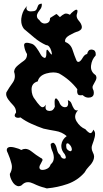

<svg xmlns="http://www.w3.org/2000/svg" viewBox="-20 -1037 576 1078"><path d="M231 17.1Q202.6 10.7 167.5 -6.3Q151.4 -14.2 137.2 -14.2Q120.6 -14.2 107.9 -2.9Q100.6 5.4 92.8 7.3Q88.9 8.3 85 8.3Q81.1 8.8 77.6 7.3Q60.1 2 47.9 -20Q35.2 -42.5 35.2 -60.5Q46.9 -80.1 46.9 -100.1Q46.9 -108.9 44.4 -118.2Q37.1 -147.5 24.4 -176.3Q19 -186.5 18.1 -192.9Q18.1 -193.8 18.1 -194.8Q18.1 -200.2 20.5 -204.1Q26.4 -211.9 40 -211.9Q47.9 -211.9 58.6 -209.5Q87.4 -202.6 99.1 -194.8Q110.4 -201.2 121.6 -201.2Q138.2 -201.2 155.3 -188Q184.1 -165 207 -151.4Q218.8 -146.5 218.8 -139.6Q218.8 -138.2 218.3 -136.2Q214.4 -127 208.5 -117.2Q202.6 -107.9 201.7 -101.6Q201.2 -99.1 201.2 -96.7Q201.2 -93.3 202.6 -90.8Q206.5 -83 218.3 -83Q225.1 -83 233.9 -85.4Q258.8 -92.8 264.2 -113.3Q274.9 -123 278.8 -132.8Q282.2 -143.1 282.2 -152.8Q281.7 -171.9 272.9 -190.9Q264.6 -210 264.6 -228.5Q270.5 -233.9 275.4 -234.9Q276.9 -235.4 277.8 -235.4Q280.8 -235.4 283.2 -233.4Q293.9 -225.6 299.3 -200.2Q304.7 -174.3 317.9 -167Q324.2 -146 340.8 -146Q349.6 -146 349.6 -153.3Q349.6 -159.7 343.3 -171.4Q324.2 -192.9 324.2 -217.3Q324.2 -221.2 324.7 -224.6Q328.1 -253.4 354.5 -272.9Q327.1 -296.4 292 -301.8Q256.8 -307.6 224.1 -314.9Q189.9 -326.7 156.7 -341.8Q123.5 -356.4 94.7 -377.9Q87.4 -375.5 81.1 -375.5Q72.8 -375.5 66.9 -379.9Q62.5 -383.3 62.5 -388.7Q62.5 -395.5 70.3 -405.8Q70.3 -428.7 54.7 -445.3Q38.6 -461.9 26.4 -478.5Q20 -487.3 16.6 -497.1Q14.6 -502.9 14.6 -508.8Q14.6 -513.2 15.6 -518.1Q30.8 -544.9 51.3 -572.8Q63.5 -589.8 63.5 -609.4Q63.5 -621.1 59.1 -634.3Q60.1 -646.5 66.4 -655.3Q72.8 -664.1 82 -671.4Q97.7 -684.6 115.2 -696.8Q131.8 -709 131.8 -731.9Q131.8 -731.9 131.8 -733.4Q119.1 -753.9 115.7 -779.3Q115.2 -781.2 115.2 -783.2Q115.2 -796.9 130.9 -796.9Q138.7 -796.9 150.4 -793.5Q161.6 -791.5 170.4 -784.7Q178.7 -777.3 185.1 -768.1Q197.8 -750.5 207.5 -732.4Q217.3 -713.9 232.9 -711.4Q240.2 -717.3 240.2 -733.9Q240.2 -734.9 240.2 -735.8Q240.2 -739.3 240.2 -742.7Q240.2 -754.9 243.2 -757.3Q243.7 -758.3 244.6 -758.3Q246.1 -758.3 247.6 -756.3Q251 -753.9 256.3 -745.6Q266.6 -731 270 -731Q271.5 -731 271.5 -734.4Q271.5 -738.8 268.6 -749.5Q258.3 -783.7 239.3 -783.7Q239.3 -783.7 238.8 -783.7Q203.6 -799.8 173.8 -824.7Q144 -849.6 114.7 -874.5Q99.1 -894.5 99.1 -921.4Q99.1 -926.8 99.6 -933.1Q104 -968.3 122.1 -992.2Q132.3 -1004.4 133.3 -1004.4Q133.3 -1003.9 131.3 -1001Q128.4 -996.1 128.4 -991.2Q128.4 -985.8 131.8 -981Q134.8 -976.6 143.1 -974.1Q147 -973.1 152.8 -973.1Q158.2 -973.1 166 -974.1Q174.8 -974.6 179.2 -978Q183.6 -981.4 186 -986.3Q190.4 -995.1 193.8 -1005.4Q197.3 -1015.1 214.4 -1016.6Q214.8 -1013.2 214.8 -1009.8Q214.8 -995.1 204.6 -982.9Q192.4 -968.3 188 -954.6Q187 -951.2 187 -947.8Q187 -943.8 188.5 -939.5Q190.9 -931.6 202.1 -922.9Q213.4 -904.8 231.4 -904.8Q234.9 -904.8 238.8 -905.8Q261.2 -910.2 261.2 -935.1Q261.2 -935.5 261.2 -936Q279.8 -947.3 292 -955.6Q295.4 -958 298.3 -958Q304.2 -952.1 316.4 -940.9Q330.1 -953.6 341.8 -959Q346.2 -960.9 351.1 -960.9Q360.4 -960.9 372.6 -954.1Q378.4 -962.9 392.1 -973.6Q402.3 -982.4 409.2 -982.4Q410.6 -982.4 412.1 -981.9Q414.6 -981 415 -975.6Q415 -975.1 415 -974.1Q415 -969.2 412.6 -960.9Q410.2 -954.6 410.2 -948.7Q410.2 -935.1 421.4 -921.9Q438 -903.3 439.5 -886.7Q439.5 -885.7 439.5 -884.3Q439.5 -878.9 436 -873Q431.2 -866.7 418.5 -860.8Q398.4 -855.5 369.6 -838.9Q345.2 -824.7 345.2 -808.1Q345.2 -804.7 346.2 -801.3Q376.5 -790.5 387.2 -757.3Q397.9 -724.1 409.7 -696.8Q413.1 -691.4 416.5 -689.9Q418.5 -689.5 419.9 -689.5Q420.9 -689.5 423.3 -689.9Q433.6 -693.8 444.3 -712.9Q455.6 -731.9 469.2 -733.9Q474.6 -758.8 492.7 -758.8Q495.1 -758.8 498 -758.3Q517.6 -755.4 517.6 -732.9Q517.6 -729.5 517.1 -725.6Q495.1 -702.6 491.2 -668.9Q490.7 -665 490.7 -660.6Q490.7 -632.8 517.6 -614.3Q521.5 -606.9 521.5 -600.6Q521.5 -600.1 521.5 -599.1Q520.5 -591.8 517.1 -585Q511.2 -572.3 503.4 -559.6Q499.5 -553.7 499.5 -546.9Q499.5 -538.6 504.9 -529.3Q506.8 -521.5 506.8 -515.1Q506.8 -494.6 488.3 -490.2Q482.4 -488.8 476.6 -488.8Q459 -488.8 444.3 -502.9Q438 -502 433.1 -502Q420.4 -502 417 -508.3Q413.1 -514.2 413.1 -525.4Q413.1 -530.3 414.1 -536.1Q393.6 -563 367.2 -585.9Q340.8 -608.4 311 -625Q296.4 -630.4 279.3 -630.4Q261.2 -630.4 240.2 -624.5Q199.7 -612.8 191.9 -580.1Q157.2 -570.3 157.2 -535.2Q157.7 -499.5 177.7 -477.1Q187.5 -461.4 204.6 -442.9Q211.9 -435.1 219.2 -435.1Q229 -435.1 237.3 -449.7Q235.4 -441.4 235.4 -435.1Q235.4 -416 253.9 -414.6Q256.3 -414.1 258.8 -414.1Q279.8 -414.1 288.1 -438.5Q286.6 -449.7 286.6 -466.3Q287.1 -483.4 293.5 -484.4Q293.9 -484.4 294.4 -484.4Q296.9 -484.4 300.3 -481.4Q304.2 -477.5 310.1 -468.3Q321.8 -435.1 345.2 -435.1Q345.2 -435.1 345.7 -435.1Q362.8 -435.5 362.8 -457Q362.8 -464.8 360.8 -474.6Q376.5 -469.7 381.8 -454.6Q387.2 -439 394.5 -427.7Q397.9 -421.9 403.3 -418.9Q406.7 -417 411.1 -417Q414.1 -417 418 -418Q401.9 -400.4 401.9 -382.3Q401.9 -369.6 409.7 -356Q428.7 -324.2 459.5 -311.5Q473.6 -294.4 484.9 -290Q486.3 -289.6 487.8 -289.6Q496.6 -289.6 504.4 -309.1Q512.7 -298.8 513.7 -288.6Q513.7 -286.6 513.7 -283.2Q513.7 -275.4 511.7 -267.1Q506.8 -247.1 498.5 -225.6Q494.6 -216.3 494.6 -206.5Q494.6 -194.3 501 -182.1Q507.8 -169.9 508.3 -159.2Q508.3 -147.9 504.4 -138.2Q497.1 -119.6 480.5 -103.5Q464.4 -86.9 454.6 -68.4Q416 -23.9 358.9 -3.9Q302.2 15.6 245.1 20.5Q245.1 20.5 245.1 21Q245.1 21 244.6 21Q244.1 21 243.7 21Q241.2 21 236.3 19Q234.4 18.6 231 17.1ZM383.3 -195.3Q383.3 -195.8 383.3 -196.8Q383.3 -210.4 373.5 -222.2Q365.2 -232.4 358.9 -232.4Q357.4 -232.4 356 -231.9Q353 -230.5 352.1 -225.6Q351.6 -223.6 351.6 -220.2Q351.6 -215.8 352.5 -209.5Q352.5 -200.2 365.7 -191.4Q371.1 -188 375.5 -188Q380.9 -188 383.3 -195.3Z"/></svg>

Font: Brazier Flame
Style: Regular
Weight: 400
Designer: Walter E Stewart
Version: 0.1